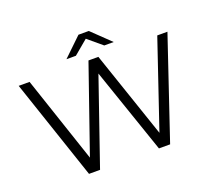

<svg xmlns="http://www.w3.org/2000/svg" viewBox="-143 -1070 1397 1259"><g transform="rotate(-20 555.5 -440.5)"><path d="M556 -840 655 -757H721L592 -881H520L391 -757H457ZM1004 -700 799 -95 593 -700H524L315 -98L113 -700H37L273 0H350L556 -597L761 0H839L1075 -700Z"/></g></svg>

Font: Talent
Style: Regular
Weight: 400
Designer: Mike Powis
Version: Version 1.001;hotconv 1.0.109;makeotfexe 2.5.65596